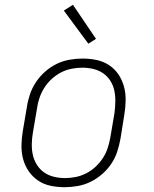

<svg xmlns="http://www.w3.org/2000/svg" viewBox="-20 -772 640 800"><path d="M249 8Q219 8 190.5 2Q162 -4 139 -19.5Q116 -35 100 -58Q84 -81 76.5 -108.5Q69 -136 69.5 -166Q70 -196 75 -226L92 -326Q96 -353 105 -379.5Q114 -406 130 -430Q146 -454 168 -473.5Q190 -493 215.5 -505.5Q241 -518 269 -523Q297 -528 324 -528Q354 -528 382.5 -522Q411 -516 434.5 -500.5Q458 -485 473.5 -462Q489 -439 496.5 -411.5Q504 -384 503.5 -354Q503 -324 498 -294L482 -194Q477 -167 468.5 -140.5Q460 -114 444 -90Q428 -66 405.5 -46.5Q383 -27 357.5 -14.5Q332 -2 304 3Q276 8 249 8ZM251 -30Q273 -30 295.5 -34.5Q318 -39 339.5 -50Q361 -61 378.5 -77.5Q396 -94 409 -114Q422 -134 429 -156Q436 -178 440 -201L457 -301Q460 -324 460.5 -348Q461 -372 456.5 -394Q452 -416 440 -435Q428 -454 410 -466.5Q392 -479 369.5 -484.5Q347 -490 323 -490Q301 -490 278 -485.5Q255 -481 234 -470Q213 -459 195 -442.5Q177 -426 164.5 -406Q152 -386 144.5 -364Q137 -342 134 -319L117 -219Q113 -196 112.5 -172Q112 -148 117 -126Q122 -104 134 -85Q146 -66 164 -53.5Q182 -41 204.5 -35.5Q227 -30 251 -30ZM348 -590 246 -728 284 -752 380 -610Z"/></svg>

Font: Iosevka Etoile Extralight
Style: Italic
Weight: 200
Italic angle: -9°
Designer: Belleve Invis
Foundry: Belleve Invis
Version: Version 22.1.2; ttfautohint (v1.8.4)